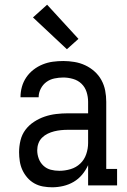

<svg xmlns="http://www.w3.org/2000/svg" viewBox="-20 -787 540 815"><path d="M201 8Q182 8 162.5 4.5Q143 1 126 -8.5Q109 -18 96 -33Q83 -48 75 -65.5Q67 -83 64 -102.5Q61 -122 61 -141Q61 -166 67 -191Q73 -216 88 -236Q103 -256 124.5 -270Q146 -284 169.5 -292Q193 -300 218 -303Q243 -306 268 -306H354V-355Q354 -376 347.5 -396.5Q341 -417 326 -431.5Q311 -446 290 -452Q269 -458 249 -458Q230 -458 211 -454Q192 -450 177 -439Q162 -428 153 -410.5Q144 -393 144 -374Q144 -374 144 -374Q144 -374 144 -374H67Q67 -374 67 -374Q67 -374 67 -374Q67 -397 73 -418.5Q79 -440 91.5 -458.5Q104 -477 122 -491Q140 -505 161 -513.5Q182 -522 204 -525Q226 -528 249 -528Q272 -528 296 -524Q320 -520 341.5 -510Q363 -500 381 -484Q399 -468 410.5 -447Q422 -426 426.5 -402.5Q431 -379 431 -355V-70H477V0H354V-86Q344 -64 328.5 -45.5Q313 -27 292.5 -15Q272 -3 248.5 2.5Q225 8 201 8ZM232 -62Q256 -62 279.5 -69Q303 -76 320.5 -92.5Q338 -109 346 -132.5Q354 -156 354 -180V-236H268Q253 -236 238.5 -234.5Q224 -233 210 -229.5Q196 -226 182.5 -219.5Q169 -213 158.5 -202.5Q148 -192 143 -178Q138 -164 138 -149Q138 -131 144.5 -113.5Q151 -96 164.5 -83.5Q178 -71 195.5 -66.5Q213 -62 232 -62ZM264 -578 120 -713 180 -767 313 -622Z"/></svg>

Font: Iosevka Gothic
Style: Regular
Weight: 400
Monospace: yes
Designer: Belleve Invis
Foundry: Belleve Invis
Version: Version 15.5.1; ttfautohint (v1.8.4)